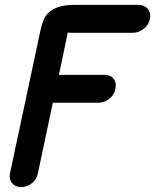

<svg xmlns="http://www.w3.org/2000/svg" viewBox="-20 -757 634 785"><path d="M548 -737Q571 -737 584.5 -720Q598 -703 593 -680Q588 -655 567.5 -639Q547 -623 524 -623H262Q258 -623 258 -628L221 -451H407Q432 -451 444.5 -435Q457 -419 452 -394Q447 -369 427 -353Q407 -337 382 -337H196L135 -49Q130 -24 110.5 -8Q91 8 66 8Q43 8 29.5 -8Q16 -24 21 -49L145 -631Q150 -654 157.5 -673.5Q165 -693 180.5 -707Q196 -721 221 -729Q246 -737 286 -737Z"/></svg>

Font: VDS
Style: Bold Italic
Weight: 700
Designer: artmaker
Foundry: artmaker
Version: Version 1.000 2009 initial release